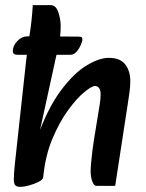

<svg xmlns="http://www.w3.org/2000/svg" viewBox="-20 -716 570 750"><path d="M48 -502Q30 -502 30 -516Q30 -537 47.5 -555.5Q65 -574 87 -574L284 -573Q296 -573 299 -570.5Q302 -568 302 -560Q302 -556 296 -541.5Q290 -527 279.5 -514.5Q269 -502 255 -502ZM357 10Q349 10 343.5 -0.5Q338 -11 336 -24Q334 -37 334 -45Q334 -59 336 -81Q338 -103 341 -127.5Q344 -152 347 -170L364 -274Q367 -294 370 -311.5Q373 -329 373 -349Q373 -364 367 -372Q361 -380 351 -380Q338 -380 308.5 -355.5Q279 -331 245.5 -285Q212 -239 184.5 -173.5Q157 -108 149 -25L124 -175Q165 -291 216 -360Q267 -429 317 -459.5Q367 -490 405 -490Q449 -490 469 -464.5Q489 -439 489 -399Q489 -377 485.5 -353Q482 -329 478 -303L430 10ZM60 14Q47 14 40.5 8.5Q34 3 34 -16Q34 -35 38 -75L81 -469Q87 -526 96 -582.5Q105 -639 108 -696H178Q198 -696 207.5 -669Q217 -642 217 -614Q217 -592 215 -574.5Q213 -557 209 -538Q205 -519 198 -490L134 -197L167 -238Q160 -174 156 -117Q152 -60 149 -25Q149 -15 131.5 -6Q114 3 93 8.5Q72 14 60 14Z"/></svg>

Font: Alkatra
Style: Regular
Weight: 400
Designer: Suman Bhandary
Version: Version 1.100;gftools[0.9.22]